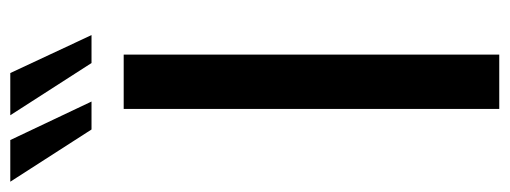

<svg xmlns="http://www.w3.org/2000/svg" viewBox="-376 -646 967 364"><g transform="rotate(-90 107.0 -463.5)"><path d="M83 0V-712H186V0ZM44 -773 -55 -927H24L97 -773ZM170 -773 71 -927H151L223 -773Z"/></g></svg>

Font: Muli SemiBold
Style: Regular
Weight: 600
Designer: Vernon Adams
Foundry: Vernon Adams
Version: Version 2.000